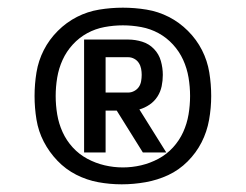

<svg xmlns="http://www.w3.org/2000/svg" viewBox="-20 -911 640 500"><path d="M297 -431Q266 -431 236 -436.5Q206 -442 178.5 -456Q151 -470 129.5 -492.5Q108 -515 94 -542Q80 -569 75 -599.5Q70 -630 70 -661Q70 -692 75 -722.5Q80 -753 94 -780.5Q108 -808 130.5 -830.5Q153 -853 180.5 -867Q208 -881 238.5 -886Q269 -891 300 -891Q331 -891 361.5 -886Q392 -881 419.5 -867Q447 -853 469.5 -830.5Q492 -808 506 -780.5Q520 -753 525 -722.5Q530 -692 530 -661Q530 -630 524.5 -599Q519 -568 505 -540.5Q491 -513 468.5 -490.5Q446 -468 418 -455Q390 -442 359 -436.5Q328 -431 297 -431ZM300 -475Q324 -475 347.5 -480.5Q371 -486 392.5 -497.5Q414 -509 430.5 -527Q447 -545 457 -567Q467 -589 471 -613Q475 -637 475 -661Q475 -685 471 -709Q467 -733 457 -755Q447 -777 430.5 -795Q414 -813 393 -824.5Q372 -836 348 -840.5Q324 -845 300 -845Q276 -845 252 -840.5Q228 -836 207 -824.5Q186 -813 169.5 -795Q153 -777 143 -755Q133 -733 129 -709Q125 -685 125 -661Q125 -637 129 -613Q133 -589 143 -567Q153 -545 169.5 -527Q186 -509 207.5 -497.5Q229 -486 252.5 -480.5Q276 -475 300 -475ZM199 -514V-808H314Q332 -808 350 -802.5Q368 -797 381 -783.5Q394 -770 399 -752Q404 -734 404 -716Q404 -701 401 -686.5Q398 -672 390 -659.5Q382 -647 369.5 -638.5Q357 -630 343 -626L413 -514H352L284 -623H255V-514ZM314 -670Q322 -670 329.5 -674Q337 -678 341.5 -684.5Q346 -691 347.5 -699.5Q349 -708 349 -716Q349 -724 347.5 -732Q346 -740 341.5 -747Q337 -754 329.5 -758Q322 -762 314 -762H255V-670Z"/></svg>

Font: Iosevka Custom XBdEx
Style: Regular
Weight: 800
Width: 7
Monospace: yes
Designer: Belleve Invis
Foundry: Belleve Invis
Version: Version 11.2.4; ttfautohint (v1.8.4)